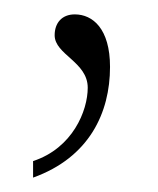

<svg xmlns="http://www.w3.org/2000/svg" viewBox="-20 -93 220 267"><path d="M26 131V154C104 126 133 64 133 0C133 -53 109 -73 84 -73C66 -73 56 -61 56 -44C56 -17 102 -7 102 29C102 61 81 113 26 131Z"/></svg>

Font: Noto Serif Thai SemiCondensed Thin
Style: Regular
Weight: 100
Width: 4
Designer: Monotype Design Team
Foundry: Monotype Imaging Inc.
Version: Version 2.002